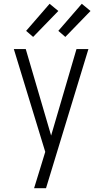

<svg xmlns="http://www.w3.org/2000/svg" viewBox="-20 -779 540 1014"><path d="M160 215Q168 188 176.5 161.5Q185 135 193 108L219 23L53 -520H116L250 -63L384 -520H447L223 215ZM325 -584 288 -616 412 -759 458 -721ZM155 -584 118 -616 242 -759 288 -721Z"/></svg>

Font: Iosevka Fixed Light
Style: Regular
Weight: 300
Monospace: yes
Designer: Belleve Invis
Foundry: Belleve Invis
Version: Version 32.3.0